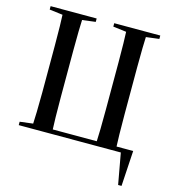

<svg xmlns="http://www.w3.org/2000/svg" viewBox="-121 -763 927 1035"><g transform="rotate(15 342.5 -245.5)"><path d="M105 0Q107 -40 108.5 -93Q110 -146 110 -203.5Q110 -261 110 -313V-357Q110 -409 110 -464.5Q110 -520 109 -572Q108 -624 106 -664H217Q215 -624 214 -572Q213 -520 213 -464.5Q213 -409 213 -357V-313Q213 -261 213 -203.5Q213 -146 214 -93Q215 -40 217 0ZM461 0Q463 -40 464 -93Q465 -146 465 -203.5Q465 -261 465 -313V-357Q465 -409 465 -464.5Q465 -520 464 -572Q463 -624 461 -664H573Q571 -624 570 -572.5Q569 -521 569 -465Q569 -409 569 -357V-313Q569 -261 569 -203.5Q569 -146 570 -93Q571 -40 573 0ZM160 0V-25H665L653 173H634L600 -15L637 0ZM33 -645V-664H290V-645L186 -632H137ZM388 -645V-664H645V-645L541 -632H492ZM33 0V-19L137 -32H186L190 0Z"/></g></svg>

Font: Source Serif 4 60pt SemiBold
Style: Regular
Weight: 600
Version: Version 4.004;hotconv 1.0.116;makeotfexe 2.5.65601